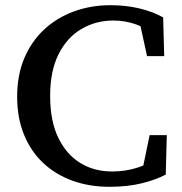

<svg xmlns="http://www.w3.org/2000/svg" viewBox="-20 -703 702 739"><path d="M401 16Q324 16 259 -7.5Q194 -31 146.5 -75.5Q99 -120 72.5 -184.5Q46 -249 46 -331Q46 -414 73.5 -479Q101 -544 150 -589.5Q199 -635 264.5 -659Q330 -683 405 -683Q465 -683 517 -670.5Q569 -658 608 -636L612 -487H546L514 -633L583 -626V-565Q546 -594 504 -609Q462 -624 416 -624Q349 -624 293.5 -591.5Q238 -559 205.5 -494.5Q173 -430 173 -334Q173 -238 204 -173.5Q235 -109 288.5 -76Q342 -43 411 -43Q464 -43 510 -58Q556 -73 593 -100V-41L525 -34L556 -183H622L618 -31Q580 -11 525.5 2.5Q471 16 401 16Z"/></svg>

Font: Source Serif 4 Medium
Style: Regular
Weight: 500
Designer: Frank Grießhammer
Foundry: Adobe Systems Incorporated
Version: Version 4.004;hotconv 1.0.116;makeotfexe 2.5.65601